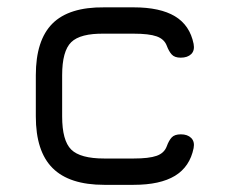

<svg xmlns="http://www.w3.org/2000/svg" viewBox="-20 -516 631 536"><path d="M271 0Q173.5 0 126.8 -46.8Q80 -93.5 80 -191V-306Q80 -403.5 126.2 -450Q172.5 -496.5 271 -495.5H353Q427 -495.5 468.5 -470.5Q510 -445.5 520.5 -393.5Q524 -375 513.8 -365Q503.5 -355 484.5 -355Q467.5 -355 459.5 -363.8Q451.5 -372.5 445.5 -388.5Q438.5 -407 417.2 -414.5Q396 -422 353 -422H271Q204 -423 178.8 -398.2Q153.5 -373.5 153.5 -306V-191Q153.5 -123.5 178.8 -98.5Q204 -73.5 271 -73.5H353Q396 -73.5 417.2 -81Q438.5 -88.5 445.5 -107.5Q451.5 -124 459.5 -132.5Q467.5 -141 485 -141Q503.5 -141 513.8 -130.8Q524 -120.5 520.5 -102.5Q510 -50.5 468.5 -25.2Q427 0 353 0Z"/></svg>

Font: Jura Light SemiBold
Style: Regular
Weight: 600
Version: Version 5.106